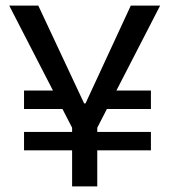

<svg xmlns="http://www.w3.org/2000/svg" viewBox="-20 -673 606 687"><path d="M66 -135V-201H520V-135ZM66 -283V-349H239V-283ZM351 -283V-349H520V-283ZM238 -6V-216L13 -653H117L281 -303H286L448 -653H553L328 -216V-6Z"/></svg>

Font: Bricolage Grotesque 48pt Condensed ExtraBold
Style: Regular
Weight: 400
Version: Version 1.000;gftools[0.9.30]